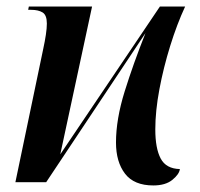

<svg xmlns="http://www.w3.org/2000/svg" viewBox="-20 -556 611 586"><path d="M448 10Q389 10 361.5 -26Q334 -62 334 -121Q334 -192 360.5 -277Q387 -362 424 -455L121 0H27L112 -407Q117 -430 120 -450Q123 -470 123 -484Q123 -510 110 -518Q97 -526 75 -526H66L68 -536H261L164 -85L468 -536H545Q520 -482 499.5 -416Q479 -350 466.5 -283.5Q454 -217 454 -161Q454 -103 470.5 -72Q487 -41 529 -40Q527 -24 506 -7Q485 10 448 10Z"/></svg>

Font: Noto Serif Display Condensed SemiBold
Style: Italic
Weight: 600
Width: 3
Italic angle: -12°
Designer: Monotype Design Team
Foundry: Monotype Imaging Inc.
Version: Version 2.009